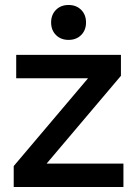

<svg xmlns="http://www.w3.org/2000/svg" viewBox="-20 -750 550 770"><path d="M35 -84 333 -436H45V-530H465V-446L167 -94H475V0H35ZM185 -660Q185 -691 204.5 -710.5Q224 -730 255 -730Q286 -730 305.5 -710.5Q325 -691 325 -660Q325 -629 305.5 -609.5Q286 -590 255 -590Q224 -590 204.5 -609.5Q185 -629 185 -660Z"/></svg>

Font: .
Style: 
Weight: 500
Designer: A.Korolkova, Vitaly Kuzmin
Foundry: ParaType Ltd
Version: Version 1.000; Glyphs 3.2, build 3192.0